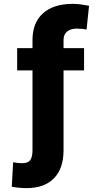

<svg xmlns="http://www.w3.org/2000/svg" viewBox="-20 -759 514 978"><path d="M408.2 -400.4H303.7V5.9Q303.7 99.6 254.6 149.4Q205.6 199.2 116.2 199.2Q79.6 199.2 40 192.4L46.9 67.4Q55.2 69.3 68.6 70.8Q82 72.3 91.8 72.3Q123.5 72.3 134.5 55.9Q145.5 39.6 145.5 5.9V-400.4H67.4V-513.7H145.5V-554.7Q145.5 -644 199.5 -691.7Q253.4 -739.3 350.6 -739.3Q371.6 -739.3 390.1 -736.8Q408.7 -734.4 433.6 -729.5L420.9 -608.4Q399.9 -613.3 371.1 -613.3Q339.8 -613.3 321.8 -598.4Q303.7 -583.5 303.7 -554.7V-513.7H408.2Z"/></svg>

Font: Pretendard Std ExtraBold
Style: Regular
Weight: 800
Designer: Base glyphs from Inter by Rasmus Andersson; Hangeul glyphs from Noto Sans CJK(Source Han Sans) by Jang Soo-young and Kan
Foundry: Kil Hyung-jin
Version: Version 1.309